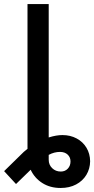

<svg xmlns="http://www.w3.org/2000/svg" viewBox="-74 -727 464 946"><path d="M166 -707V-49.8Q203.6 -61.5 233.4 -61.5Q272.5 -61.5 303.5 -44.9Q334.5 -28.3 352.1 1Q369.6 30.3 370.1 67.4Q369.6 104.5 351.6 134.5Q333.5 164.6 300.8 181.9Q268.1 199.2 224.6 199.2Q172.9 199.2 134.5 174.8Q96.2 150.4 77.1 109.4L4.9 179.7L-53.7 116.2L43 21.5L61.5 6.3V-707ZM225.6 118.2Q246.6 118.2 260 104Q273.4 89.8 273.4 68.4Q273.4 47.9 259.3 34.7Q245.1 21.5 221.7 21.5Q192.9 21.5 166 36.1V60.5Q166 85 183.1 101.6Q200.2 118.2 225.6 118.2Z"/></svg>

Font: Pretendard JP Medium
Style: Regular
Weight: 500
Designer: Base glyphs from Inter by Rasmus Andersson; Hangeul glyphs from Noto Sans CJK(Source Han Sans) by Jang Soo-young and Kan
Foundry: Kil Hyung-jin
Version: Version 1.309